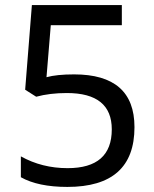

<svg xmlns="http://www.w3.org/2000/svg" viewBox="-20 -734 612 764"><path d="M248 9.8Q131.8 9.8 63 -28.8V-111.8Q147 -64.9 249 -64.9Q424.8 -64.9 424.8 -219.2Q424.8 -363.8 246.1 -363.8Q178.2 -363.8 124 -349.1L80.1 -377L106.9 -713.9H464.8V-633.8H182.1L165 -426.8Q205.6 -438 274.9 -438Q515.1 -438 515.1 -228Q515.1 9.8 248 9.8Z"/></svg>

Font: Nokora
Style: Regular
Weight: 400
Designer: Danh Hong
Foundry: Danh Hong
Version: Version 9.000